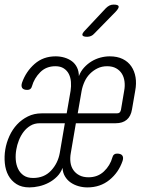

<svg xmlns="http://www.w3.org/2000/svg" viewBox="-36 -805 656 835"><path d="M254 -312 271 -410Q274 -430 272.5 -449Q271 -468 263.5 -483Q256 -498 241.5 -507.5Q227 -517 205 -517Q165 -517 139 -491Q113 -465 103 -430Q101 -422 96 -418Q91 -414 83 -414Q66 -414 60.5 -422.5Q55 -431 60 -446Q77 -494 114.5 -527Q152 -560 206 -560Q226 -560 244.5 -554.5Q263 -549 277 -538.5Q291 -528 299 -511.5Q307 -495 307 -474Q315 -495 329.5 -511Q344 -527 362 -538Q380 -549 400.5 -554.5Q421 -560 441 -560Q474 -560 497.5 -548.5Q521 -537 535 -516.5Q549 -496 553.5 -469Q558 -442 552 -410L538 -329Q533 -299 515 -284Q497 -269 467 -269H294L272 -140Q268 -118 270.5 -99Q273 -80 283 -65.5Q293 -51 309.5 -42.5Q326 -34 349 -34Q389 -34 416 -59.5Q443 -85 453 -121Q455 -129 460 -133Q465 -137 473 -137Q490 -137 496 -128.5Q502 -120 497 -105Q480 -55 440 -22.5Q400 10 344 10Q324 10 305 4.5Q286 -1 271 -11.5Q256 -22 246.5 -38Q237 -54 236 -75Q228 -53 212 -37Q196 -21 176 -10.5Q156 0 134 5Q112 10 92 10Q58 10 35.5 -4.5Q13 -19 0.5 -42Q-12 -65 -15 -95Q-18 -125 -13 -155Q-8 -185 5 -213.5Q18 -242 38 -263.5Q58 -285 85 -298.5Q112 -312 145 -312ZM246 -269H137Q114 -269 96.5 -258.5Q79 -248 66.5 -231.5Q54 -215 46 -194.5Q38 -174 35 -155Q31 -133 32.5 -111Q34 -89 42.5 -71Q51 -53 67 -42Q83 -31 108 -31Q156 -31 186 -63Q216 -95 224 -140ZM302 -312H472Q480 -312 484 -315.5Q488 -319 490 -327L504 -410Q508 -431 505.5 -450.5Q503 -470 494 -484.5Q485 -499 469 -508Q453 -517 430 -517Q407 -517 388.5 -508Q370 -499 355.5 -484.5Q341 -470 332 -450.5Q323 -431 319 -410ZM343 -645Q325 -645 322.5 -652Q320 -659 334 -673L424 -769Q432 -777 440 -781Q448 -785 458 -785Q478 -785 480 -777.5Q482 -770 467 -754L374 -659Q368 -652 360 -648.5Q352 -645 343 -645Z"/></svg>

Font: Maple Mono NL Thin
Style: Italic
Weight: 250
Italic angle: -10°
Monospace: yes
Designer: subframe7536
Version: Version 7.000